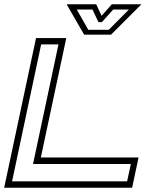

<svg xmlns="http://www.w3.org/2000/svg" viewBox="-24 -878 758 898"><path d="M-4.5 0 144.5 -700H286L167 -141.5H624L594 0ZM32.5 -30H570.5L588 -111H130.5L249.5 -670.5H168.5ZM369.5 -716 287.5 -858H426L451 -804L499 -858H637.5L495.5 -716ZM389 -738.5H484.5L579 -833.5H505.5L452.5 -774.5H436.5L408.5 -833.5H335Z"/></svg>

Font: Tourney Expanded Light
Style: Italic
Weight: 300
Width: 7
Italic angle: -12°
Designer: Tyler Finck
Foundry: Etcetera Type Co
Version: Version 1.010; ttfautohint (v1.8.3)